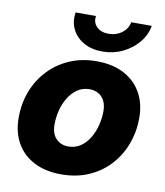

<svg xmlns="http://www.w3.org/2000/svg" viewBox="-84 -808 766 889"><g transform="rotate(10 299.5 -364.0)"><path d="M263.2 11.2Q189.5 11.2 135.7 -16.4Q82 -43.9 53.2 -94.5Q24.4 -145 24.4 -213.9Q24.4 -280.3 46.6 -338.1Q68.8 -396 110.4 -439.9Q151.9 -483.9 209 -508.5Q266.1 -533.2 335.9 -533.2Q410.2 -533.2 463.6 -505.4Q517.1 -477.5 545.9 -427Q574.7 -376.5 574.7 -307.6Q574.7 -243.7 553.2 -186Q531.7 -128.4 491.2 -84Q450.7 -39.6 393.1 -14.2Q335.4 11.2 263.2 11.2ZM272.9 -121.6Q306.2 -121.6 331.3 -138.9Q356.4 -156.2 373 -184.3Q389.6 -212.4 397.7 -245.6Q405.8 -278.8 405.8 -310.1Q405.8 -339.4 395.5 -359.4Q385.3 -379.4 367.2 -389.6Q349.1 -399.9 326.2 -399.9Q293 -399.9 268.1 -382.6Q243.2 -365.2 226.3 -337.4Q209.5 -309.6 201.4 -276.4Q193.4 -243.2 193.4 -211.4Q193.4 -168 215.8 -144.8Q238.3 -121.6 272.9 -121.6ZM352.5 -582Q301.8 -582 264.6 -603Q227.5 -624 210 -659.7Q192.4 -695.3 199.7 -738.8H295.4Q290.5 -708 310.5 -688Q330.6 -668 366.7 -668Q390.6 -668 410.6 -677Q430.7 -686 444.1 -702.1Q457.5 -718.3 460.9 -738.8H557.6Q550.3 -695.3 520.8 -659.7Q491.2 -624 447.3 -603Q403.3 -582 352.5 -582Z"/></g></svg>

Font: Inter 28pt ExtraBold
Style: Italic
Weight: 800
Italic angle: -9.3988°
Designer: Rasmus Andersson
Foundry: rsms
Version: Version 4.001;git-66647c0bb